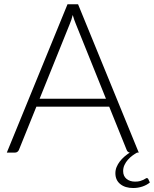

<svg xmlns="http://www.w3.org/2000/svg" viewBox="-20 -728 735 916"><path d="M485.5 -257 341.5 -614.5Q334 -632 327 -656.5Q324 -644.5 320.5 -633.8Q317 -623 313 -614L169 -257ZM695 142.5Q681 154.5 659.8 161.8Q638.5 169 615.5 169Q577 169 553.8 150.2Q530.5 131.5 530.5 98.5Q530.5 83 536.2 69Q542 55 551.5 42.5Q561 30 573.5 19.2Q586 8.5 599 0Q588 -2 584 -13.5L501 -219H153.5L70.5 -13.5Q68.5 -8 63.5 -4Q58.5 0 51.5 0H12.5L302 -707.5H352.5L642 0H634Q624 5.5 612.2 14Q600.5 22.5 590.5 33.8Q580.5 45 574 58.8Q567.5 72.5 567.5 88Q567.5 112 583.5 125.2Q599.5 138.5 624.5 138.5Q638.5 138.5 648 135.8Q657.5 133 663.8 130Q670 127 674 124.2Q678 121.5 680.5 121.5Q684.5 121.5 687 125.5Z"/></svg>

Font: Lato 2
Style: Regular
Weight: 300
Designer: Lukasz Dziedzic with Adam Twardoch and Botio Nikoltchev
Foundry: tyPoland Lukasz Dziedzic
Version: Version 2.015; 2015-08-06; http://www.latofonts.com/